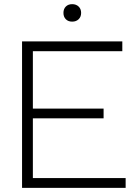

<svg xmlns="http://www.w3.org/2000/svg" viewBox="-20 -903 650 923"><path d="M86 0V-704H568V-657H138V-381H478V-334H138V-47H584V0ZM327 -883Q346 -883 358 -871.5Q370 -860 370 -841Q370 -822 358 -810.5Q346 -799 327 -799Q308 -799 296.5 -810.5Q285 -822 285 -841Q285 -860 296.5 -871.5Q308 -883 327 -883Z"/></svg>

Font: Prodigy Sans Light
Style: Regular
Weight: 300
Designer: Wei Huang
Foundry: Wei Huang
Version: Version 1.003; ttfautohint (v1.8.3)